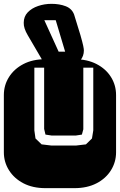

<svg xmlns="http://www.w3.org/2000/svg" viewBox="-22 -976 622 996"><path d="M213.9 0Q147.9 0 99.6 -25.1Q51.3 -50.3 24.7 -92.8Q-2 -135.3 -2 -186V-482.9Q-2 -534.2 24.7 -576.4Q51.3 -618.7 99.6 -643.8Q147.9 -668.9 213.9 -668.9H364.3Q430.2 -668.9 478.8 -643.8Q527.3 -618.7 553.7 -576.4Q580.1 -534.2 580.1 -482.9V-186Q580.1 -135.3 553.7 -92.8Q527.3 -50.3 478.8 -25.1Q430.2 0 364.3 0ZM243.2 -221.2H374L423.8 -227.1L455.1 -257.8L461.9 -299.8V-625H410.2V-305.2L402.8 -277.8L371.1 -272.9H246.1L213.9 -277.8L207 -307.1V-625H156.2V-299.8L162.1 -257.8L193.8 -227.1ZM220.2 -631.3Q214.8 -636.7 210 -644Q205.1 -651.4 199.2 -661.1L122.1 -793Q100.1 -830.1 101.1 -857.9Q101.1 -890.1 121.8 -911.9Q142.6 -933.6 175.5 -944.8Q208.5 -956.1 245.1 -956.1Q286.6 -956.1 318.6 -943.8Q350.6 -931.6 362.3 -900.9Q384.3 -831.5 395.3 -793.5Q406.2 -755.4 409.7 -738.3Q413.1 -721.2 413.1 -714.4Q413.1 -685.1 395 -663.1Q377 -641.1 354 -631.3ZM282.2 -708H315.9L267.1 -871.1H208Z"/></svg>

Font: Monofett
Style: Regular
Weight: 400
Designer: Vernon Adams
Foundry: Vernon Adams
Version: Version 1.100; ttfautohint (v1.8.4.7-5d5b);gftools[0.9.28]